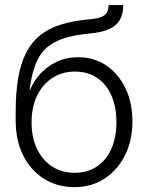

<svg xmlns="http://www.w3.org/2000/svg" viewBox="-20 -748 600 778"><path d="M281.7 10.3Q212.9 10.3 158.9 -23.2Q105 -56.6 74.2 -117.7Q43.5 -178.7 43.5 -261.2V-293Q43.5 -372.1 53.7 -431.9Q64 -491.7 85.9 -534.4Q107.9 -577.1 142.8 -605.2Q177.7 -633.3 227.5 -648.7Q277.3 -664.1 342.8 -669.9Q373 -672.4 389.6 -679Q406.2 -685.5 413.1 -697.3Q419.9 -709 419.9 -727.5H479.5Q479.5 -692.4 466.1 -668.2Q452.6 -644 422.9 -630.4Q393.1 -616.7 343.8 -612.3Q262.2 -605 211.7 -582Q161.1 -559.1 135.3 -511.5Q109.4 -463.9 100.1 -382.8H101.6Q115.2 -418 142.6 -448.2Q169.9 -478.5 209 -497.3Q248 -516.1 297.4 -516.1Q361.8 -516.1 411.1 -482.4Q460.4 -448.7 488.5 -390.1Q516.6 -331.5 516.6 -256.3Q516.6 -179.2 486.6 -118.9Q456.5 -58.6 403.6 -24.2Q350.6 10.3 281.7 10.3ZM282.2 -47.9Q334.5 -47.9 372.6 -73.2Q410.6 -98.6 431.2 -145Q451.7 -191.4 451.7 -253.4Q451.7 -315.4 431.4 -361.3Q411.1 -407.2 373.3 -432.6Q335.4 -458 283.7 -458Q231.9 -458 192.1 -432.1Q152.3 -406.2 130.1 -359.9Q107.9 -313.5 107.9 -252Q107.9 -191.4 129.6 -145.5Q151.4 -99.6 190.7 -73.7Q230 -47.9 282.2 -47.9Z"/></svg>

Font: Inter 24pt Light
Style: Regular
Weight: 300
Designer: Rasmus Andersson
Foundry: rsms
Version: Version 4.001;git-66647c0bb